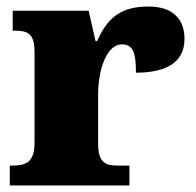

<svg xmlns="http://www.w3.org/2000/svg" viewBox="-20 -569 601 589"><path d="M10 0H377V-61H342C305 -61 281 -69 281 -128V-278C281 -355 307 -433 354 -433C391 -433 397 -401 397 -346C486 -346 546 -375 546 -450C546 -506 514 -549 436 -549C358 -549 312 -521 278 -443H273L252 -536H19V-475H23C67 -475 86 -466 86 -407V-133C86 -70 60 -61 15 -61H10Z"/></svg>

Font: Noto Serif Thai Black
Style: Regular
Weight: 900
Designer: Monotype Design Team
Foundry: Monotype Imaging Inc.
Version: Version 2.002